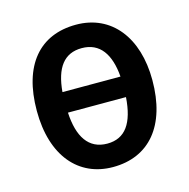

<svg xmlns="http://www.w3.org/2000/svg" viewBox="-88 -636 721 732"><g transform="rotate(-15 272.5 -270.5)"><path d="M501 -272C501 -440 414 -551 274 -551C130 -551 45 -452 45 -272C45 -93 136 10 271 10C414 10 501 -92 501 -272ZM272 -459C344 -459 380 -405 387 -316H158C166 -410 202 -459 272 -459ZM273 -82C199 -82 163 -139 158 -235H387C380 -134 344 -82 273 -82Z"/></g></svg>

Font: Noto Sans UI SemiCondensed Medium
Style: Regular
Weight: 500
Width: 4
Designer: Monotype Design Team
Foundry: Monotype Imaging Inc.
Version: Version 1.901